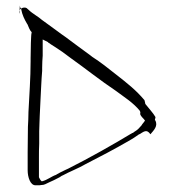

<svg xmlns="http://www.w3.org/2000/svg" viewBox="-20 -704 657 715"><path d="M54 -684C54 -680 55 -675 59 -671V-669C63 -648 71 -632 81 -615L82 -614C87 -603 90 -592 98 -584C97 -579 96 -573 96 -567C96 -559 95 -552 95 -544C95 -526 94 -507 94 -487V-476C94 -413 89 -349 86 -287C86 -268 85 -250 84 -232C84 -201 83 -169 83 -137V-70C83 -44 93 -14 112 -14H123C126 -14 129 -14 134 -15H135C145 -15 152 -20 163 -25C175 -30 187 -36 202 -44L211 -50H212C237 -64 274 -78 299 -93C354 -121 407 -149 459 -179L479 -191C486 -196 492 -200 498 -204H499C515 -213 526 -225 540 -204C552 -218 570 -235 558 -256L557 -257V-259C558 -263 559 -265 559 -268C550 -284 535 -299 522 -316L521 -317V-318C520 -322 520 -325 518 -331C487 -368 454 -394 413 -426C384 -449 354 -473 324 -492L315 -499C299 -511 284 -522 270 -532C250 -546 231 -562 210 -576C186 -594 159 -613 136 -630C123 -642 101 -653 87 -667L79 -674C68 -680 46 -671 52 -653ZM86 -667H87ZM125 -44V-120C125 -133 125 -150 126 -169V-215C127 -237 127 -257 128 -273L131 -336C133 -370 134 -406 137 -440V-452C137 -468 138 -483 139 -497V-557L159 -547V-546C167 -540 176 -535 185 -529L212 -511C221 -504 232 -496 243 -488C298 -449 354 -404 411 -366C443 -342 476 -322 501 -291V-290C503 -287 503 -285 502 -279C506 -268 514 -264 520 -255C515 -247 510 -243 507 -237L495 -224C488 -217 480 -214 475 -209H473C395 -162 317 -118 234 -76L223 -71C210 -65 199 -59 190 -54V-53H189C171 -47 157 -34 137 -29H135C130 -33 127 -40 125 -44ZM137 -439V-440ZM139 -496V-497ZM200 -9H201Z"/></svg>

Font: Scribbler
Style: Lt
Weight: 300
Designer: Mew Too
Foundry: Cannot Into Space Fonts
Version: Version 1.001